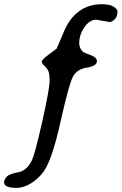

<svg xmlns="http://www.w3.org/2000/svg" viewBox="-75 -725 590 931"><path d="M309.1 -515.1Q309.1 -491.2 327.6 -473.1Q330.6 -470.2 362.8 -458.5Q395 -446.8 395 -428.2Q395 -404.8 346.2 -397.2Q297.4 -389.6 278.1 -352.1Q258.8 -314.5 218.5 -134.3Q178.2 45.9 139.2 103Q114.7 139.2 77.4 162.6Q40 186 5.9 186Q-55.2 186 -55.2 159.2Q-55.2 145.5 -42.2 131.6Q-29.3 117.7 13.2 110.4Q55.7 103 80.1 51.3Q95.2 19 130.4 -137.7Q165.5 -294.4 165.5 -333Q165.5 -371.6 157 -386Q148.4 -400.4 137.9 -408.7Q127.4 -417 127.4 -426.3Q127.4 -435.5 163.1 -461.9Q198.7 -488.3 199.5 -489Q200.2 -489.7 237.3 -577.1Q257.8 -625.5 291.5 -656.7Q343.3 -704.6 418.5 -704.6Q458.5 -704.6 476.6 -692.1Q494.6 -679.7 494.6 -670.9Q494.6 -643.6 480.7 -630.9Q466.8 -618.2 458 -618.2L392.1 -629.4Q363.3 -629.4 341.3 -602.1Q309.1 -562 309.1 -515.1Z"/></svg>

Font: Averia Libre
Style: Italic
Weight: 400
Italic angle: -7.90001°
Version: Version 1.002